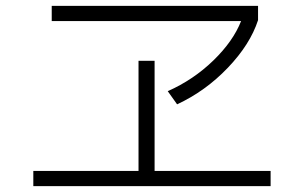

<svg xmlns="http://www.w3.org/2000/svg" viewBox="-20 -710 1040 657"><path d="M554 -398Q642 -437 710 -503Q778 -569 805 -638H157V-690H863V-641Q836 -558 759.5 -478Q683 -398 586 -353ZM906 -73H94V-125H454V-502H509V-125H906Z"/></svg>

Font: IBM Plex Sans JP Light
Style: Regular
Weight: 300
Designer: Mike Abbink; Paul van der Laan; Pieter van Rosmalen; Wujin Sim; Yejin Wi; Jinhee Kim; Boomi Park; Yona Kim; Kichan Ma
Foundry: Sandoll Inc.
Version: Version 1.002